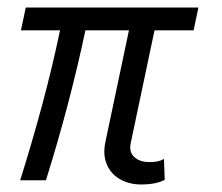

<svg xmlns="http://www.w3.org/2000/svg" viewBox="-20 -475 586 506"><path d="M325.2 -101.1Q318.8 -75.2 333.5 -61.5Q348.1 -47.9 373 -47.9Q387.2 -47.9 396 -49.8Q404.8 -51.8 412.1 -56.2L414.1 -1Q391.1 11.2 351.1 11.2Q329.1 11.2 309.6 3.7Q290 -3.9 276.6 -18.1Q263.2 -32.2 257.6 -53.2Q252 -74.2 257.8 -101.1L319.8 -395H205.1Q164.1 -201.2 101.1 0H33.2Q64 -98.1 90.6 -196.5Q117.2 -294.9 138.2 -395H35.2L47.9 -455.1H502.9L490.2 -395H387.2Z"/></svg>

Font: Anonymous Pro
Style: Italic
Weight: 400
Italic angle: -12°
Monospace: yes
Designer: Mark Simonson
Version: Version 1.003